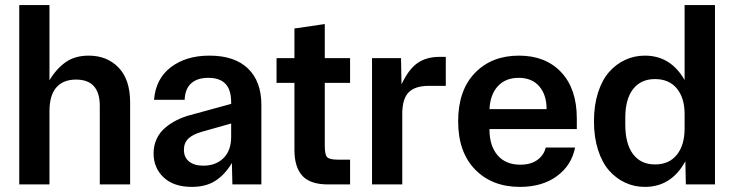

<svg xmlns="http://www.w3.org/2000/svg" viewBox="-20 -730 2906 760"><path d="M56.2 0V-710H175.8V-412.1Q203.1 -458 240 -483.9Q276.9 -509.8 331.1 -509.8Q403.8 -509.8 449.5 -462.4Q495.1 -415 495.1 -324.2V0H375V-311Q375 -415 280.8 -415Q230.5 -415 203.1 -384Q175.8 -353 175.8 -289.1V0Z M739.7 9.8Q667.5 9.8 627.7 -27.8Q587.9 -65.4 587.9 -123Q587.9 -153.8 599.9 -179.7Q611.8 -205.6 633.1 -223.6Q654.3 -241.7 678.5 -253.9Q702.6 -266.1 731 -273.9L895 -318.8V-325.2Q895 -375 872.3 -398.4Q849.6 -421.9 804.7 -421.9Q760.7 -421.9 736.6 -399.9Q712.4 -377.9 710.9 -335H589.8Q596.2 -418 656.2 -463.9Q716.3 -509.8 809.1 -509.8Q908.7 -509.8 961.7 -458.7Q1014.6 -407.7 1014.6 -314.9V0H899.9L897.9 -85Q870.1 -38.1 832.3 -14.2Q794.4 9.8 739.7 9.8ZM708 -137.2Q708 -106.9 728.5 -90.6Q749 -74.2 784.7 -74.2Q834.5 -74.2 864.7 -104.2Q895 -134.3 895 -188V-241.2L777.8 -208Q742.2 -197.8 725.1 -180.9Q708 -164.1 708 -137.2Z M1278.3 0Q1208 0 1176.8 -34.2Q1145.5 -68.4 1145.5 -136.2V-401.9H1074.7V-500H1145.5V-617.2L1265.6 -634.8V-500H1365.7V-401.9H1265.6V-152.8Q1265.6 -117.7 1274.9 -107.9Q1284.2 -98.1 1316.4 -98.1H1365.7V0Z M1452.6 0V-500H1567.4L1569.3 -396Q1597.2 -455.6 1632.3 -480.2Q1667.5 -504.9 1719.7 -504.9H1744.6V-390.1H1677.2Q1622.6 -390.1 1597.4 -364.3Q1572.3 -338.4 1572.3 -279.8V0Z M2038.1 9.8Q1927.7 9.8 1860.6 -59.1Q1793.5 -127.9 1793.5 -250Q1793.5 -372.1 1859.6 -440.9Q1925.8 -509.8 2034.2 -509.8Q2139.6 -509.8 2201.4 -444.1Q2263.2 -378.4 2263.2 -261.2V-219.2H1917.5V-217.8Q1917.5 -152.8 1949.5 -115.5Q1981.4 -78.1 2039.6 -78.1Q2081.5 -78.1 2107.4 -97.2Q2133.3 -116.2 2140.1 -146H2256.3Q2242.7 -75.7 2184.6 -33Q2126.5 9.8 2038.1 9.8ZM1917.5 -297.9H2143.6Q2143.6 -355 2114.5 -388.4Q2085.4 -421.9 2033.2 -421.9Q1981 -421.9 1950.7 -388.9Q1920.4 -356 1917.5 -297.9Z M2532.7 9.8Q2491.2 9.8 2455.1 -6.8Q2418.9 -23.4 2391.1 -54.9Q2363.3 -86.4 2347.2 -136.7Q2331.1 -187 2331.1 -250Q2331.1 -313 2347.2 -363.3Q2363.3 -413.6 2391.1 -445.1Q2418.9 -476.6 2455.1 -493.2Q2491.2 -509.8 2532.7 -509.8Q2634.8 -509.8 2689.9 -413.1V-710H2810.1V0H2694.8L2692.9 -91.8Q2637.7 9.8 2532.7 9.8ZM2455.1 -236.8Q2455.1 -160.6 2485.8 -119.9Q2516.6 -79.1 2572.8 -79.1Q2628.4 -79.1 2659.2 -117.4Q2689.9 -155.8 2689.9 -221.2V-278.8Q2689.9 -342.3 2659.2 -379.6Q2628.4 -417 2572.8 -417Q2516.6 -417 2485.8 -377.2Q2455.1 -337.4 2455.1 -264.2Z"/></svg>

Font: TASA Orbiter Deck SemiBold
Style: Regular
Weight: 600
Designer: Weizhong Zhang
Version: Version 1.000;Glyphs 3.1.2 (3151)